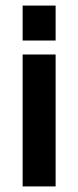

<svg xmlns="http://www.w3.org/2000/svg" viewBox="-20 -656 280 687"><path d="M61 11V-461H179V11ZM61 -511V-636H179V-511Z"/></svg>

Font: Pixelify Sans SemiBold
Style: Regular
Weight: 600
Designer: Stefie Justprince
Foundry: Typecalism Foundryline
Version: Version 1.000